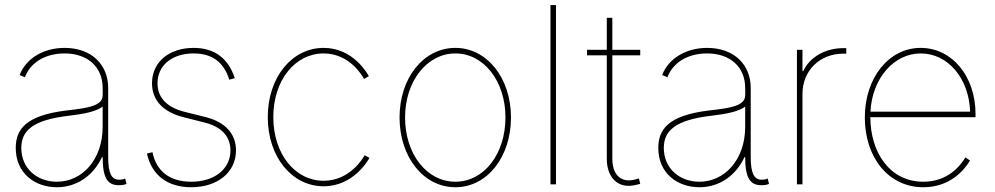

<svg xmlns="http://www.w3.org/2000/svg" viewBox="-20 -748 4038 779"><path d="M210.9 11.7C293 11.7 359.9 -37.1 393.6 -110.4H396.5C396.5 -23.4 418 3.4 461.9 3.4C480.5 3.4 487.8 0.5 493.2 -2L487.8 -23.9C478 -19.5 474.6 -19 461.9 -19C431.6 -19 418.9 -48.3 418.9 -109.9V-391.6C418.9 -484.4 352.5 -553.7 242.2 -553.7C156.7 -553.7 85.4 -511.2 59.6 -443.4L81.1 -434.6C104 -495.6 165 -531.2 242.2 -531.2C335.4 -531.2 396.5 -476.1 396.5 -391.6C396.5 -356.9 401.4 -340.3 370.6 -324.2C343.3 -310.5 297.4 -305.2 250 -299.8C82.5 -279.8 43.9 -221.7 43.9 -147.5C43.9 -45.4 121.1 11.7 210.9 11.7ZM210.9 -10.7C129.4 -10.7 66.4 -65.4 66.4 -147.5C66.4 -217.3 112.3 -261.2 258.8 -278.3C321.3 -285.6 369.6 -295.4 396.5 -315.4V-233.4C396.5 -101.1 314 -10.7 210.9 -10.7Z M755.9 11.7C862.3 11.7 937.5 -48.8 937.5 -137.7C937.5 -205.1 894 -252.9 814.5 -272.9L728.5 -294.4C654.8 -313 619.1 -353.5 619.1 -410.2C619.1 -482.9 678.2 -531.2 765.6 -531.2C840.3 -531.2 888.2 -495.6 910.2 -424.8L932.6 -430.7C906.2 -512.2 849.6 -553.7 765.6 -553.7C666 -553.7 596.7 -496.1 596.7 -410.2C596.7 -342.3 640.6 -293.5 724.6 -272.5L809.6 -251C879.4 -233.4 915 -194.3 915 -137.7C915 -62 850.1 -10.7 755.9 -10.7C668.9 -10.7 614.7 -52.7 598.6 -130.4L576.2 -125C595.2 -38.1 658.7 11.7 755.9 11.7Z M1293 7.8C1414.6 7.8 1474.1 -98.6 1479 -107.4L1459.5 -118.2C1454.6 -109.4 1401.4 -14.6 1293 -14.6C1177.7 -14.6 1088.9 -122.6 1088.9 -272.9C1088.9 -422.9 1177.7 -531.2 1293 -531.2C1400.4 -531.2 1451.7 -437.5 1457 -427.7L1476.6 -439C1471.2 -448.2 1414.1 -553.7 1293 -553.7C1164.1 -553.7 1066.4 -433.6 1066.4 -272.9C1066.4 -111.8 1164.1 7.8 1293 7.8Z M1827.6 11.7C1956.1 11.7 2053.2 -110.4 2053.2 -271.5C2053.2 -431.6 1955.6 -553.7 1827.6 -553.7C1698.7 -553.7 1601.1 -432.1 1601.1 -271.5C1601.1 -110.4 1698.7 11.7 1827.6 11.7ZM1827.6 -10.7C1711.4 -10.7 1623.5 -123 1623.5 -271.5C1623.5 -418.5 1712.4 -531.2 1827.6 -531.2C1942.9 -531.2 2030.8 -418.9 2030.8 -271.5C2030.8 -123 1943.4 -10.7 1827.6 -10.7Z M2235.8 -727.5H2213.4V0H2235.8Z M2441.9 -675.8V-545.9H2361.8V-523.4H2441.9V-104C2441.9 -28.3 2486.8 20 2559.6 2.4L2577.6 -2L2572.3 -23.9L2555.7 -19.5C2499.5 -4.9 2464.4 -39.1 2464.4 -104V-523.4H2577.6V-545.9H2464.4V-675.8Z M2817.9 11.7C2899.9 11.7 2966.8 -37.1 3000.5 -110.4H3003.4C3003.4 -23.4 3024.9 3.4 3068.8 3.4C3087.4 3.4 3094.7 0.5 3100.1 -2L3094.7 -23.9C3085 -19.5 3081.5 -19 3068.8 -19C3038.6 -19 3025.9 -48.3 3025.9 -109.9V-391.6C3025.9 -484.4 2959.5 -553.7 2849.1 -553.7C2763.7 -553.7 2692.4 -511.2 2666.5 -443.4L2688 -434.6C2710.9 -495.6 2772 -531.2 2849.1 -531.2C2942.4 -531.2 3003.4 -476.1 3003.4 -391.6C3003.4 -356.9 3008.3 -340.3 2977.5 -324.2C2950.2 -310.5 2904.3 -305.2 2856.9 -299.8C2689.5 -279.8 2650.9 -221.7 2650.9 -147.5C2650.9 -45.4 2728 11.7 2817.9 11.7ZM2817.9 -10.7C2736.3 -10.7 2673.3 -65.4 2673.3 -147.5C2673.3 -217.3 2719.2 -261.2 2865.7 -278.3C2928.2 -285.6 2976.6 -295.4 3003.4 -315.4V-233.4C3003.4 -101.1 2920.9 -10.7 2817.9 -10.7Z M3213.4 0H3235.8V-366.2C3235.8 -461.4 3305.7 -530.3 3401.9 -530.3H3413.6V-552.7H3401.9C3327.1 -552.7 3264.6 -515.6 3238.8 -459H3235.8V-545.9H3213.4Z M3726.1 11.7C3832.5 11.7 3891.1 -55.2 3915.5 -96.7L3897 -109.4C3877 -76.7 3827.1 -10.7 3726.1 -10.7C3589.4 -10.7 3511.7 -129.9 3511.2 -272.5H3938V-285.2C3938 -438.5 3842.8 -553.7 3715.3 -553.7C3585.9 -553.7 3488.8 -431.6 3488.8 -271.5C3488.8 -110.8 3583.5 11.7 3726.1 11.7ZM3511.7 -294.9C3518.6 -430.7 3607.4 -531.2 3715.3 -531.2C3828.1 -531.2 3912.1 -427.2 3916 -294.9Z"/></svg>

Font: Raveo Thin
Style: Regular
Weight: 100
Designer: Jakub Foglar, Rasmus Andersson (Inter)
Foundry: Jakubfoglar.com
Version: Version 1.100;Glyphs 3.2.3 (3260)